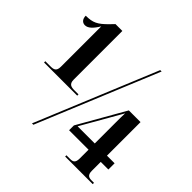

<svg xmlns="http://www.w3.org/2000/svg" viewBox="-196 -893 1068 1068"><g transform="rotate(45 337.5 -359.5)"><path d="M2 -287H263V-297H231C206 -297 186 -301 186 -336V-719H132L107 -693C62 -648 38 -635 -18 -635C-18 -609 -4 -594 16 -594C40 -594 62 -616 85 -654V-336C85 -301 67 -297 42 -297H2ZM194 0H205L500 -714H489ZM455 0H672V-10H654C633 -10 616 -14 616 -49V-119H676V-168H616V-432H524L367 -157V-119H520V-49C520 -14 504 -10 484 -10H455ZM385 -168 507 -381C511 -389 518 -399 521 -406C520 -380 520 -359 520 -330V-168Z"/></g></svg>

Font: Noto Serif Display Condensed Extra
Style: Regular
Weight: 800
Width: 3
Designer: Monotype Design Team
Foundry: Monotype Imaging Inc.
Version: Version 1.900